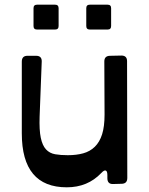

<svg xmlns="http://www.w3.org/2000/svg" viewBox="-20 -785 636 819"><path d="M73 -522Q73 -547 97 -547H134Q159 -547 158 -522L149 -288Q147 -230 154 -197Q161 -164 176.5 -147.5Q192 -131 215.5 -127Q239 -123 269 -123Q306 -123 335 -131Q364 -139 384.5 -159Q405 -179 415.5 -212Q426 -245 426 -296L425 -523Q425 -547 450 -547L498 -548Q522 -548 522 -524L523 -26Q523 -1 498 -1L461 0Q438 0 438 -25V-38Q438 -55 431 -57.5Q424 -60 412 -47Q354 14 265 14Q73 14 73 -216ZM348 -750Q348 -765 363 -765H439Q454 -765 454 -750V-674Q454 -659 439 -659H363Q348 -659 348 -674ZM123 -750Q123 -765 138 -765H215Q230 -765 230 -750V-674Q230 -659 215 -659H138Q123 -659 123 -674Z"/></svg>

Font: OpenDyslexic 3
Style: Regular
Weight: 400
Designer: Abelardo Gonzalez
Version: Version 1.000;PS 001.001;hotconv 1.0.56